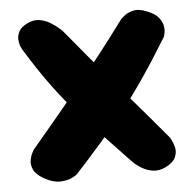

<svg xmlns="http://www.w3.org/2000/svg" viewBox="-43 -618 602 595"><g transform="rotate(-5 258.0 -320.5)"><path d="M450 -82Q429 -72 410 -75Q391 -78 375.5 -87.5Q360 -97 351.5 -105.5Q343 -114 343 -114Q298 -162 260 -201.5Q222 -241 187 -280.5Q152 -320 116 -369Q80 -418 39 -485Q39 -485 35 -493.5Q31 -502 30 -515Q29 -528 36 -541.5Q43 -555 65 -565Q85 -574 103.5 -570Q122 -566 136.5 -556.5Q151 -547 160 -539Q169 -531 169 -531Q217 -473 262.5 -418.5Q308 -364 359 -305Q410 -246 472 -172Q472 -172 477 -162.5Q482 -153 485 -139Q488 -125 481 -109.5Q474 -94 450 -82ZM70 -82Q46 -96 39.5 -111.5Q33 -127 35.5 -140.5Q38 -154 43 -163Q48 -172 48 -172Q95 -228 133.5 -274Q172 -320 207 -363Q242 -406 277.5 -451.5Q313 -497 352 -550Q352 -550 361.5 -559Q371 -568 390 -573.5Q409 -579 435 -568Q461 -558 471.5 -543.5Q482 -529 483.5 -516Q485 -503 482.5 -494Q480 -485 480 -485Q439 -418 402.5 -364.5Q366 -311 330.5 -265.5Q295 -220 256.5 -176Q218 -132 173 -83Q173 -83 160 -75.5Q147 -68 123.5 -66.5Q100 -65 70 -82Z"/></g></svg>

Font: Sour Gummy Black
Style: Regular
Weight: 900
Version: Version 1.000